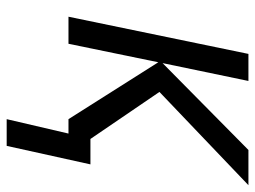

<svg xmlns="http://www.w3.org/2000/svg" viewBox="-114 -462 760 572"><g transform="rotate(90 266.0 -176.0)"><path d="M377.9 0H335L165.5 -267.6L110.4 0H29.8L140.6 -536.1H221.2L168 -280.3L426.8 -536.1H531.7L253.9 -271L394 -65.4H469.7L414.6 184.1H335Z"/></g></svg>

Font: Viking Open Sans
Style: Italic
Weight: 400
Italic angle: -12°
Foundry: Ascender Corporation
Version: Version 2.000